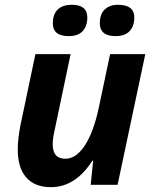

<svg xmlns="http://www.w3.org/2000/svg" viewBox="-20 -772 644 802"><path d="M200.7 -674.8Q200.7 -712.4 221.2 -732.2Q241.7 -752 279.8 -752Q344.7 -752 344.7 -699.2Q344.7 -662.6 325.2 -641.8Q305.7 -621.1 266.6 -621.1Q200.7 -621.1 200.7 -674.8ZM397 -674.8Q397 -712.9 417.5 -732.4Q438 -752 472.7 -752Q541 -752 541 -699.2Q541 -662.6 521.2 -641.8Q501.5 -621.1 462.9 -621.1Q397 -621.1 397 -674.8ZM200.2 -168.9Q200.2 -108.9 252.9 -108.9Q297.9 -108.9 334.2 -164.3Q370.6 -219.7 392.1 -319.8L439.9 -545.9H586.9L471.2 0H358.9L369.1 -101.1H366.2Q294.9 9.8 192.9 9.8Q125.5 9.8 89.8 -30.5Q54.2 -70.8 54.2 -147Q54.2 -192.4 65.9 -251L127.9 -545.9H274.9L208 -227.1Q200.2 -195.3 200.2 -168.9Z"/></svg>

Font: Open Sans Hebrew
Style: Bold Italic
Weight: 700
Italic angle: -12°
Foundry: Ascender Corporation, Yanek Iontef
Version: Version 2.001;PS 002.001;hotconv 1.0.70;makeotf.lib2.5.58329